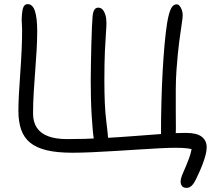

<svg xmlns="http://www.w3.org/2000/svg" viewBox="-20 -733 1036 929"><path d="M883 176Q868 176 861 167.5Q854 159 854 146Q854 129 867 100.5Q880 72 894.5 33.5Q909 -5 912 -51L924 -6Q910 -12 888.5 -15Q867 -18 827 -18Q797 -18 751 -15.5Q705 -13 650 -9.5Q595 -6 537.5 -2.5Q480 1 426.5 3.5Q373 6 330 6Q256 6 206 -6Q156 -18 126 -42.5Q96 -67 82.5 -105.5Q69 -144 69 -198Q69 -230 71.5 -277Q74 -324 78 -378.5Q82 -433 84.5 -487.5Q87 -542 87 -589Q87 -599 86 -613Q85 -627 85 -634Q85 -668 90.5 -690.5Q96 -713 114 -713Q138 -713 149 -679.5Q160 -646 160 -583Q160 -537 157 -487Q154 -437 150 -385.5Q146 -334 143 -283Q140 -232 140 -183Q140 -143 158 -115.5Q176 -88 212.5 -74Q249 -60 304 -60Q389 -60 473 -64.5Q557 -69 633 -75Q709 -81 772.5 -85.5Q836 -90 879 -90Q932 -90 956 -71.5Q980 -53 980 -20Q980 -3 974.5 17.5Q969 38 961 59.5Q953 81 944 100.5Q935 120 928 135Q919 154 908 165Q897 176 883 176ZM477 -28Q461 -28 450 -33.5Q439 -39 435 -55Q432 -69 429 -101Q426 -133 423.5 -174.5Q421 -216 420 -260.5Q419 -305 419 -343Q419 -377 420 -424.5Q421 -472 422 -519.5Q423 -567 425 -604Q427 -641 428 -654Q430 -675 436.5 -685.5Q443 -696 455 -696Q468 -696 476.5 -686.5Q485 -677 490 -660.5Q495 -644 495 -621Q495 -605 492.5 -571.5Q490 -538 487.5 -483Q485 -428 485 -344Q485 -220 494 -149.5Q503 -79 503 -56Q503 -42 496 -35Q489 -28 477 -28ZM807 -46Q787 -46 773 -56.5Q759 -67 759 -82Q759 -160 761 -238Q763 -316 767 -388Q771 -460 776.5 -520.5Q782 -581 789 -624Q797 -671 807.5 -691.5Q818 -712 834 -712Q843 -712 849.5 -704Q856 -696 860 -684Q864 -672 864 -659Q864 -647 859 -615.5Q854 -584 847 -530Q840 -476 834 -395Q831 -355 830.5 -303.5Q830 -252 830.5 -201.5Q831 -151 831 -112Q831 -76 825 -61Q819 -46 807 -46Z"/></svg>

Font: Shantell Sans Light
Style: Regular
Weight: 300
Designer: Stephen Nixon, Anya Danilova, Shantell Martin
Foundry: Arrow Type
Version: Version 1.011;[c5ecc13dd]